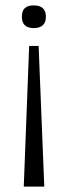

<svg xmlns="http://www.w3.org/2000/svg" viewBox="-20 -558 250 711"><path d="M88 -388H123L144 133H68ZM105 -538Q150 -538 150 -496Q150 -475 138.5 -464.5Q127 -454 105 -454Q83 -454 72 -464.5Q61 -475 61 -496Q61 -518 72 -528Q83 -538 105 -538Z"/></svg>

Font: Bricolage Grotesque SemiCondensed ExtraLight
Style: Regular
Weight: 250
Width: 4
Designer: Mathieu Triay
Foundry: Atelier Triay
Version: Version 1.000;gftools[0.9.30]